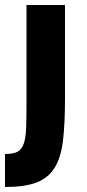

<svg xmlns="http://www.w3.org/2000/svg" viewBox="-38 -565 349 768"><path d="M68 -545V-155Q68 -92 66.5 -52Q65 -12 56.5 11Q48 34 31 42.5Q14 51 -18 51V183Q61 183 108 165Q155 147 180.5 106Q206 65 214 -3Q222 -71 222 -171V-545Z"/></svg>

Font: Secuela Black
Style: Regular
Weight: 900
Designer: Fernando Haro
Foundry: deFharo
Version: Version 1.704